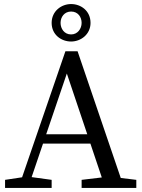

<svg xmlns="http://www.w3.org/2000/svg" viewBox="-20 -928 703 948"><path d="M5 0H235V-40L125 -55H105L5 -40V0ZM71 0H118L310 -565L500 0H593L363 -675H303L71 0ZM170 -219H472L456 -265H186L170 -219ZM383 0H653V-40L529 -55H509L383 -40V0ZM331 -723C379 -723 427 -758 427 -815C427 -875 379 -908 331 -908C283 -908 235 -873 235 -815C235 -756 283 -723 331 -723ZM331 -758C297 -758 279 -787 279 -815C279 -844 298 -871 331 -871C365 -871 383 -844 383 -815C383 -787 364 -758 331 -758Z"/></svg>

Font: Source Serif Variable
Style: Regular
Weight: 389
Designer: Frank Grießhammer
Foundry: Adobe Systems Incorporated
Version: Version 3.001;hotconv 1.0.111;makeotfexe 2.5.65597